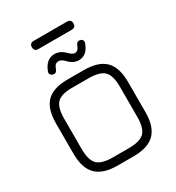

<svg xmlns="http://www.w3.org/2000/svg" viewBox="-226 -1123 1159 1261"><g transform="rotate(-30 353.0 -492.5)"><path d="M224 -923Q193 -923 193 -954Q193 -985 224 -985H477Q508 -985 508 -954Q508 -923 477 -923ZM419 -726Q377 -726 342 -764Q319 -788 299 -788Q284 -788 274.5 -780Q265 -772 257 -749Q247 -724 225 -730Q211 -733 205.5 -743Q200 -753 205 -765Q234 -842 299 -842Q342 -842 380 -802Q403 -780 419 -780Q445 -780 457 -816Q466 -841 489 -837Q502 -835 508 -825Q514 -815 509 -803Q482 -726 419 -726ZM293 0Q183 0 131.5 -51.5Q80 -103 80 -213V-442Q80 -553 131.5 -604Q183 -655 293 -654H413Q523 -654 574.5 -603Q626 -552 626 -441V-213Q626 -103 574.5 -51.5Q523 0 413 0ZM142 -213Q142 -128 175 -95Q208 -62 293 -62H413Q498 -62 531 -95Q564 -128 564 -213V-441Q564 -526 531 -559Q498 -592 413 -592H292Q208 -593 175 -560Q142 -527 142 -442Z"/></g></svg>

Font: Jura Medium
Style: Regular
Weight: 500
Designer: Daniel Johnson, Alexei Vanyashin
Foundry: Daniel Johnson
Version: Version 5.103